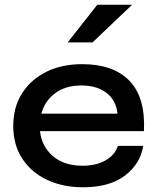

<svg xmlns="http://www.w3.org/2000/svg" viewBox="-20 -780 665 811"><path d="M478 -164H585Q573 -88 508 -38.5Q443 11 331 11Q245 11 178.5 -20.5Q112 -52 74 -110Q36 -168 36 -248Q36 -327 73 -385.5Q110 -444 175.5 -476.5Q241 -509 327 -509Q459 -509 527 -438.5Q595 -368 588 -226H149Q156 -162 203 -121Q250 -80 329 -80Q387 -80 426.5 -103Q466 -126 478 -164ZM324 -419Q256 -419 212 -385.5Q168 -352 155 -300H476Q471 -356 430 -387.5Q389 -419 324 -419ZM266 -601 391 -760H538L371 -601Z"/></svg>

Font: Syne SemiBold
Style: Regular
Weight: 600
Designer: Lucas Descroix
Foundry: Bonjour Monde
Version: Version 2.200; ttfautohint (v1.8.4)